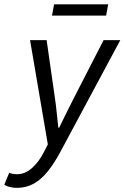

<svg xmlns="http://www.w3.org/2000/svg" viewBox="-82 -675 586 904"><path d="M-1.7 209.5Q-18 209.5 -33.7 206Q-49.4 202.5 -61.9 195.1L-38.7 138.5Q-22.9 145.2 -1.2 145.2Q35.7 145.2 68.7 116.2Q101.7 87.1 126.7 37.4L143.2 4.8L59.5 -486.1H137.5L176.5 -213.8Q181.4 -181.3 185.1 -143.9Q188.8 -106.5 192.6 -73.8H196.6Q213.1 -107.7 231.1 -144.3Q249.2 -180.9 266 -213.8L405.8 -486.1H484.4L204.2 36.4Q174.7 92.1 143.8 130.8Q112.9 169.5 77.3 189.5Q41.8 209.5 -1.7 209.5ZM162.8 -601.4 172.7 -654.6H427.5L417.6 -601.4Z"/></svg>

Font: Source Sans Variable
Style: Italic
Weight: 200
Italic angle: -11°
Designer: Paul D. Hunt
Foundry: Adobe Systems Incorporated
Version: Version 3.006;hotconv 1.0.111;makeotfexe 2.5.65597